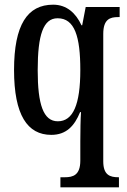

<svg xmlns="http://www.w3.org/2000/svg" viewBox="-20 -566 543 820"><path d="M238 234H488V191H486C450 191 421 182 421 123V-421C421 -484 450 -493 484 -493H491V-536H346L331 -458H328C304 -510 265 -546 207 -546C97 -546 40 -460 40 -267C40 -75 97 10 199 10C263 10 298 -28 322 -87H326C324 -62 323 -4 323 39V120C323 182 292 191 257 191H238ZM227 -48C165 -48 141 -120 141 -266C141 -418 165 -488 226 -488C299 -488 323 -410 323 -267C323 -119 292 -48 227 -48Z"/></svg>

Font: Noto Serif Khmer ExtraCondensed Medium
Style: Regular
Weight: 500
Width: 2
Designer: Danh Hong and the Monotype Design Team
Foundry: Monotype Imaging Inc.
Version: Version 2.004